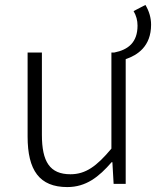

<svg xmlns="http://www.w3.org/2000/svg" viewBox="-20 -746 633 779"><path d="M522 -701C533 -682 538 -663 538 -642C538 -574 500 -544 444 -533H432V-143C372 -71 327 -39 266 -39C182 -39 150 -90 150 -199V-533H92V-192C92 -55 140 13 253 13C329 13 381 -28 433 -88H436L441 0H490V-506C537 -522 593 -557 593 -646C593 -674 585 -701 570 -726Z"/></svg>

Font: Spoqa Han Sans Neo Light
Style: Regular
Weight: 300
Designer: [Spoqa Han Sans Neo] Dong-huui Kim ___ Younghwa Kang ___ Yujin Lee ___ [Noto Sans] Ryoko NISHIZUKA ____ (kana & ideograp
Foundry: Spoqa (http://www.spoqa-han-sans.com)
Version: Version 1.100;hotconv 1.0.109;makeotfexe 2.5.65596